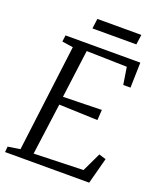

<svg xmlns="http://www.w3.org/2000/svg" viewBox="-161 -995 917 1095"><g transform="rotate(20 298.0 -447.0)"><path d="M3 0 6 -34 80 -45.5 161.5 -694 94.5 -704 99.5 -743H553.5L549.5 -590H505.5L489 -694.5L243.5 -700.5L205.5 -409L439.5 -414.5L435.5 -351.5L201 -360L159 -47.5L458.5 -56.5L513 -171L555.5 -158L513.5 0ZM238 -893.5H505L496.5 -833H230Z"/></g></svg>

Font: Merriweather 24pt Light
Style: Italic
Weight: 300
Italic angle: -7.8°
Version: Version 2.101